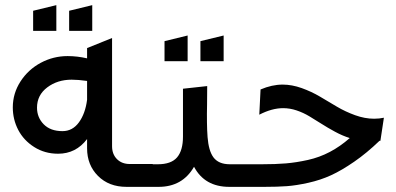

<svg xmlns="http://www.w3.org/2000/svg" viewBox="-20 -727 1539 747"><path d="M318.8 -149.9V-186Q275.4 -128.9 206.1 -128.9Q154.3 -128.9 113.3 -154.8Q72.3 -180.7 51 -221.4Q29.8 -262.2 29.8 -309.1Q29.8 -363.8 59.8 -410.2Q89.8 -456.5 138.7 -482.7Q187.5 -508.8 243.2 -508.8Q280.3 -508.8 318.8 -500V-540L416 -579.1V-158.2Q416 -127 435.1 -107.9Q454.1 -88.9 484.9 -88.9H574.2V0H472.2Q403.8 0 361.3 -42.5Q318.8 -85 318.8 -149.9ZM258.8 -417Q203.6 -417 163.8 -387Q124 -356.9 124 -308.1Q124 -270 150.1 -243.4Q176.3 -216.8 223.1 -216.8Q262.2 -216.8 287.1 -251Q312 -285.2 318.8 -338.9V-412.1Q283.7 -417 258.8 -417ZM108.9 -606.9V-685.1L199.2 -707V-606.9ZM249 -606.9V-685.1L338.9 -707V-606.9Z M691.9 -381.8 786.1 -392.1Q786.1 -366.7 785.6 -320.3Q784.7 -282.7 785.2 -251Q785.6 -219.2 787.6 -193.4Q789.6 -167.5 795.2 -147.7Q800.8 -127.9 810.5 -114.7Q820.3 -101.6 836.2 -94.7Q852.1 -87.9 875 -87.9H963.9V0H872.1Q776.4 0 734.9 -78.1Q689.9 0 597.2 0H503.9V-87.9H593.8Q646 -87.9 668.9 -114.7Q691.9 -141.6 691.9 -195.8ZM620.1 -488.8V-566.9L710 -588.9V-488.8ZM759.8 -488.8V-566.9L850.1 -588.9V-488.8Z M891.6 -87.9H997.6Q1052.2 -87.9 1092.5 -91.3Q1132.8 -94.7 1178 -104.7Q1223.1 -114.7 1263.4 -136Q1303.7 -157.2 1340.8 -189.9Q1312.5 -198.7 1283.2 -214.6Q1253.9 -230.5 1230.7 -245.4Q1207.5 -260.3 1183.8 -274.4Q1160.2 -288.6 1134 -297.4Q1107.9 -306.2 1081.5 -306.2Q1038.1 -306.2 988.8 -280.8L993.7 -378.9Q1038.1 -397.9 1079.6 -397.9Q1115.7 -397.9 1153.8 -384.3Q1191.9 -370.6 1224.9 -351.1Q1257.8 -331.5 1290.8 -312Q1323.7 -292.5 1361.6 -278.8Q1399.4 -265.1 1435.5 -265.1Q1456.1 -265.1 1473.6 -269L1460 -179.2H1456.5Q1406.7 -131.3 1357.9 -97.7Q1309.1 -64 1268.1 -45.2Q1227.1 -26.4 1179.9 -15.9Q1132.8 -5.4 1096.2 -2.7Q1059.6 0 1008.8 0H891.6Z"/></svg>

Font: LT Superior Med
Style: Regular
Weight: 500
Designer: Daniel Lyons
Foundry: LyonsType
Version: Version 1.000